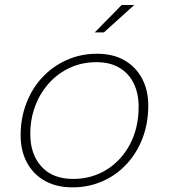

<svg xmlns="http://www.w3.org/2000/svg" viewBox="-20 -758 692 786"><path d="M277 9Q211 9 163.2 -18Q115.5 -45 90 -93Q64.5 -141 64.5 -204.5Q64.5 -274.5 87.8 -335.2Q111 -396 153.2 -441.2Q195.5 -486.5 252.8 -512.2Q310 -538 377.5 -538Q444 -538 491 -510.2Q538 -482.5 562.5 -434.8Q587 -387 587 -326.5Q587 -253 563.2 -191.5Q539.5 -130 497.2 -85Q455 -40 398.5 -15.5Q342 9 277 9ZM279.5 -25.5Q355 -25.5 415.8 -63Q476.5 -100.5 512 -167.2Q547.5 -234 547.5 -322Q547.5 -375 527.8 -416Q508 -457 469.5 -480.2Q431 -503.5 375 -503.5Q316 -503.5 266.5 -480.8Q217 -458 180.5 -417.5Q144 -377 124 -323.8Q104 -270.5 104 -209Q104 -126.5 149.8 -76Q195.5 -25.5 279.5 -25.5ZM368 -625.5 478 -737.5H529.5L405.5 -625.5Z"/></svg>

Font: Epilogue ExtraLight
Style: Italic
Weight: 250
Italic angle: -12°
Designer: Tyler Finck
Foundry: Etcetera Type Co
Version: Version 2.112